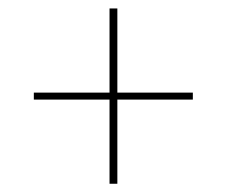

<svg xmlns="http://www.w3.org/2000/svg" viewBox="-20 -540 536 454"><path d="M257.5 -520V-105.5H239V-520ZM436 -304.5H60V-321H436Z"/></svg>

Font: Anek Malayalam Medium Thin
Style: Regular
Weight: 250
Version: Version 1.003